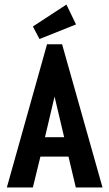

<svg xmlns="http://www.w3.org/2000/svg" viewBox="-20 -821 478 841"><path d="M312 0 280 -135H157L124 0H10L186 -627H252L429 0ZM219 -398 177 -220H261ZM153 -650 124 -705 271 -801 313 -714Z"/></svg>

Font: Inconsolata SemiCondensed ExtraBold
Style: Regular
Weight: 800
Width: 4
Monospace: yes
Designer: Raph Levien, Cyreal, Brenton Simpson
Foundry: Raph Levien, Cyreal, Google
Version: Version 3.100; ttfautohint (v1.8.4.7-5d5b)